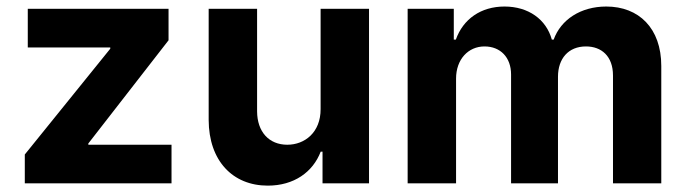

<svg xmlns="http://www.w3.org/2000/svg" viewBox="-20 -573 2145 600"><path d="M57.5 0H516V-120.7H256V-124.6L506.7 -447.1V-545.5H66.8V-424.7H324.6V-420.8L57.5 -90.2Z M981.9 -232.2C982.2 -159.1 932.2 -120.7 877.8 -120.7C820.7 -120.7 783.7 -160.9 783.4 -225.1V-545.5H632.1V-198.2C632.5 -70.7 707 7.1 816.8 7.1C898.8 7.1 957.7 -35.2 982.2 -99.1H987.9V0H1133.2V-545.5H981.9Z M1253.9 0H1405.2V-327.4C1405.2 -387.8 1443.5 -427.9 1494 -427.9C1543.7 -427.9 1577.1 -393.8 1577.1 -340.2V0H1723.7V-333.1C1723.7 -389.6 1756 -427.9 1811.1 -427.9C1859.4 -427.9 1895.6 -397.7 1895.6 -337V0H2046.5V-366.8C2046.5 -485.1 1976.2 -552.6 1874.6 -552.6C1794.7 -552.6 1732.6 -511.7 1710.2 -449.2H1704.5C1687.1 -512.4 1631.4 -552.6 1556.5 -552.6C1483 -552.6 1427.2 -513.5 1404.5 -449.2H1398.1V-545.5H1253.9Z"/></svg>

Font: Magic Ui Pro
Style: Bold
Weight: 700
Designer: Stefan Endress, Andreas Faust
Version: Version 1.000;FEAKit 1.0